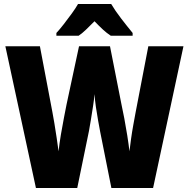

<svg xmlns="http://www.w3.org/2000/svg" viewBox="-20 -947 950 967"><path d="M904 -714 751 0H541L484 -286Q480 -308 474 -340.5Q468 -373 463 -408Q458 -443 456 -473Q454 -447 448.5 -411.5Q443 -376 437.5 -342Q432 -308 428 -287L369 0H161L7 -714H181L244 -382Q248 -361 254 -325.5Q260 -290 265.5 -252Q271 -214 275 -185Q279 -223 286.5 -268Q294 -313 302 -353.5Q310 -394 315 -420L378 -714H534L592 -420Q598 -393 606 -351Q614 -309 621 -264.5Q628 -220 632 -185Q635 -211 640 -247Q645 -283 651.5 -318.5Q658 -354 663 -381L727 -714ZM540 -927Q560 -893 590 -854Q620 -815 648 -781V-767H538Q518 -780 498.5 -798Q479 -816 456 -840Q432 -816 413.5 -798Q395 -780 376 -767H264V-781Q280 -798 301 -825Q322 -852 342 -879.5Q362 -907 373 -927Z"/></svg>

Font: Noto Sans Oriya Cond Blk
Style: Regular
Weight: 900
Width: 3
Designer: Amélie Bonet and Sol Matas
Foundry: Google LLC
Version: Version 2.006; ttfautohint (v1.8.4.7-5d5b)